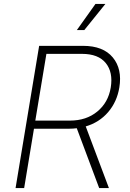

<svg xmlns="http://www.w3.org/2000/svg" viewBox="-20 -962 664 982"><path d="M59.6 0 180.2 -727.5H404.8Q507.8 -727.5 556.9 -668.2Q606 -608.9 590.3 -514.2Q578.1 -440.9 533 -388.4Q487.8 -335.9 418.5 -315.4L537.1 0H487.3L372.6 -306.2Q354 -303.7 334.5 -303.7H153.8L103.5 0ZM160.6 -345.2H337.9Q421.4 -345.2 477.5 -391.4Q533.7 -437.5 546.4 -514.2Q559.1 -592.3 521 -639.4Q482.9 -686.5 399.4 -686.5H217.3ZM373 -808.1 468.3 -941.9H519L411.1 -808.1Z"/></svg>

Font: Inter Extra Light
Style: Italic
Weight: 200
Italic angle: -9.39999°
Designer: Rasmus Andersson
Foundry: rsms
Version: Version 4.000;git-3c8e0fc